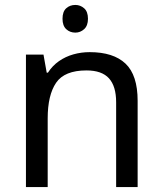

<svg xmlns="http://www.w3.org/2000/svg" viewBox="-20 -757 658 777"><path d="M285 -737Q305 -737 320.5 -723.5Q336 -710 336 -681Q336 -653 320.5 -639Q305 -625 285 -625Q263 -625 248 -639Q233 -653 233 -681Q233 -710 248 -723.5Q263 -737 285 -737ZM343 -546Q439 -546 488 -499.5Q537 -453 537 -349V0H450V-343Q450 -408 421 -440Q392 -472 330 -472Q241 -472 207 -422Q173 -372 173 -278V0H85V-536H156L169 -463H174Q192 -491 218.5 -509.5Q245 -528 277 -537Q309 -546 343 -546Z"/></svg>

Font: malayalam115
Style: Regular
Weight: 400
Designer: Jelle Bosma - Monotype Design Team
Foundry: Monotype Imaging Inc.
Version: Version 2.103